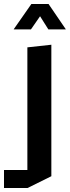

<svg xmlns="http://www.w3.org/2000/svg" viewBox="-90 -738 349 961"><path d="M47 203V-501L166 -514H167V144L48 203ZM-70 203V113H47V203ZM152 -591 80 -705 153 -718 239 -592V-591ZM-21 -591V-592L67 -718H153L65 -591Z"/></svg>

Font: Foldit Medium
Style: Regular
Weight: 500
Version: Version 1.003